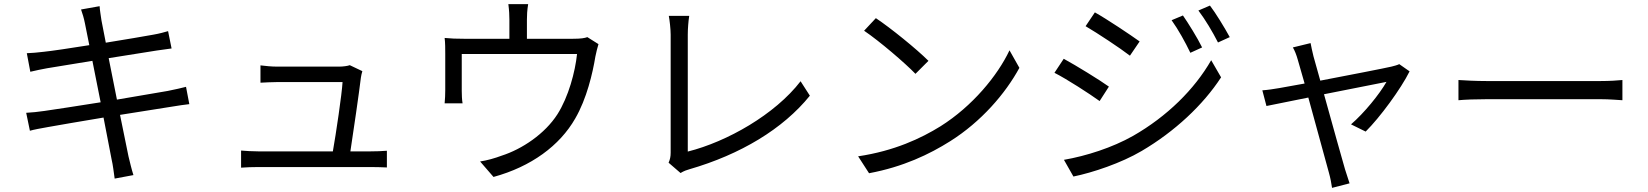

<svg xmlns="http://www.w3.org/2000/svg" viewBox="-20 -821 7990 931"><path d="M107 -274 125 -187C146 -193 174 -198 213 -205C262 -214 369 -232 482 -251L521 -49C528 -19 531 11 536 45L627 28C618 0 610 -34 603 -63L562 -264L808 -303C845 -309 877 -314 898 -316L882 -400C860 -394 832 -388 793 -380L547 -338L507 -539L740 -576C766 -580 797 -584 812 -586L795 -670C778 -665 753 -658 724 -653C682 -645 590 -630 493 -614L472 -722C469 -744 464 -772 463 -791L373 -775C380 -755 387 -733 392 -707L413 -602C319 -587 232 -574 193 -570C161 -566 135 -564 110 -563L127 -473C157 -480 180 -485 208 -490L428 -526L468 -325C354 -307 245 -290 195 -283C169 -279 130 -275 107 -274Z M1149 -91V-8C1178 -10 1201 -11 1232 -11C1281 -11 1723 -11 1780 -11C1801 -11 1838 -10 1856 -9V-90C1835 -88 1799 -87 1777 -87H1679C1693 -178 1722 -377 1730 -445C1731 -453 1734 -466 1737 -476L1676 -505C1667 -501 1642 -498 1626 -498C1571 -498 1361 -498 1322 -498C1297 -498 1267 -501 1243 -504V-420C1268 -421 1294 -423 1323 -423C1351 -423 1579 -423 1641 -423C1638 -366 1609 -171 1594 -87H1232C1202 -87 1173 -89 1149 -91Z M2882 -607 2828 -641C2815 -636 2796 -633 2759 -633H2535V-726C2535 -747 2536 -770 2541 -801H2445C2449 -770 2450 -747 2450 -726V-633H2229C2194 -633 2165 -634 2136 -637C2139 -615 2139 -581 2139 -560C2139 -525 2139 -416 2139 -384C2139 -365 2138 -338 2136 -320H2223C2220 -336 2219 -362 2219 -380C2219 -410 2219 -517 2219 -559H2778C2769 -473 2737 -352 2683 -267C2622 -172 2512 -98 2412 -66C2380 -54 2342 -43 2308 -38L2373 37C2556 -13 2694 -115 2769 -246C2825 -342 2854 -467 2867 -547C2871 -566 2877 -592 2882 -607Z M3222 -32 3280 18C3296 8 3311 3 3322 0C3571 -72 3777 -196 3907 -357L3862 -427C3738 -266 3506 -134 3315 -86C3315 -137 3315 -558 3315 -653C3315 -682 3318 -719 3322 -744H3223C3227 -724 3232 -679 3232 -653C3232 -558 3232 -143 3232 -81C3232 -61 3229 -48 3222 -32Z M4227 -733 4170 -672C4244 -622 4369 -515 4419 -463L4482 -526C4426 -582 4298 -686 4227 -733ZM4141 -63 4194 19C4360 -12 4487 -73 4587 -136C4738 -231 4855 -367 4923 -492L4875 -577C4817 -454 4695 -306 4541 -209C4446 -150 4316 -89 4141 -63Z M5716 -746 5661 -723C5694 -677 5727 -617 5752 -565L5809 -591C5786 -638 5741 -710 5716 -746ZM5847 -794 5791 -770C5825 -725 5859 -668 5886 -615L5943 -641C5918 -687 5874 -759 5847 -794ZM5289 -761 5244 -694C5302 -660 5411 -588 5459 -551L5506 -620C5463 -651 5348 -728 5289 -761ZM5139 -46 5185 35C5278 16 5416 -30 5516 -89C5676 -183 5814 -312 5901 -446L5853 -529C5772 -388 5640 -257 5474 -162C5373 -105 5248 -65 5139 -46ZM5138 -536 5093 -468C5154 -437 5262 -367 5312 -331L5357 -401C5314 -432 5197 -504 5138 -536Z M6815 -475 6765 -510C6755 -505 6739 -501 6727 -498C6693 -490 6523 -457 6382 -430L6349 -548C6343 -573 6338 -595 6335 -612L6249 -591C6258 -576 6266 -556 6273 -531L6306 -416L6184 -394C6154 -389 6129 -385 6101 -383L6121 -307L6324 -348L6424 17C6431 42 6436 68 6439 90L6524 68C6518 50 6508 19 6502 0C6489 -44 6440 -220 6400 -364L6703 -424C6669 -364 6594 -272 6531 -218L6602 -183C6670 -250 6773 -390 6815 -475Z M7052 -433V-335C7083 -338 7136 -340 7191 -340C7266 -340 7665 -340 7740 -340C7785 -340 7827 -336 7847 -335V-433C7825 -431 7789 -428 7739 -428C7665 -428 7265 -428 7191 -428C7135 -428 7082 -431 7052 -433Z"/></svg>

Font: Noto Sans CJK SC
Style: Regular
Weight: 400
Designer: Ryoko NISHIZUKA 西塚涼子 (kana, bopomofo & ideographs); Paul D. Hunt (Latin, Greek & Cyrillic); Sandoll Communications 산돌커뮤니
Foundry: Adobe
Version: Version 2.004;hotconv 1.0.118;makeotfexe 2.5.65603